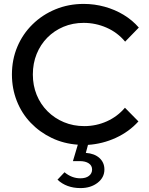

<svg xmlns="http://www.w3.org/2000/svg" viewBox="-20 -731 760 982"><path d="M392 231Q320 231 274 188L310 150Q347 181 391 181Q419 181 435 168.5Q451 156 451 136Q451 116 434 104.5Q417 93 388 93H353L378 9Q306 4 244.5 -25.5Q183 -55 137 -103Q91 -151 66 -214.5Q41 -278 41 -350Q41 -426 68.5 -491.5Q96 -557 146.5 -606.5Q197 -656 264 -683.5Q331 -711 408 -711Q463 -711 515.5 -696.5Q568 -682 612.5 -655Q657 -628 690 -590L620 -518Q581 -565 525 -589.5Q469 -614 408 -614Q352 -614 304.5 -594Q257 -574 222 -538.5Q187 -503 167.5 -455Q148 -407 148 -350Q148 -294 167.5 -246Q187 -198 223 -162Q259 -126 307 -106Q355 -86 411 -86Q472 -86 526.5 -110.5Q581 -135 619 -180L688 -110Q640 -57 572.5 -26Q505 5 430 10L419 51Q463 54 488.5 77Q514 100 514 136Q514 177 479 204Q444 231 392 231Z"/></svg>

Font: Red Hat Display Medium
Style: Regular
Weight: 500
Designer: Pentagram, MCKL
Foundry: Pentagram, MCKL
Version: Version 1.023